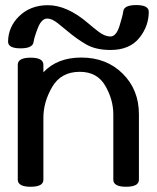

<svg xmlns="http://www.w3.org/2000/svg" viewBox="-20 -711 606 743"><path d="M467.8 11.7Q418.5 11.7 418.5 -15.6V-268.6Q418.5 -325.7 387.2 -379.4Q356 -433.1 288.6 -433.1Q216.3 -433.1 182.1 -374.8Q147.9 -316.4 147.9 -255.4V-15.6Q147.9 11.7 98.6 11.7Q48.8 11.7 48.8 -15.6V-460.4Q48.8 -487.8 98.6 -487.8Q147.9 -487.8 147.9 -460.4V-431.2Q201.7 -488.3 294.4 -488.3Q392.1 -488.3 454.8 -426Q517.6 -363.8 517.6 -269V-15.6Q517.6 11.7 467.8 11.7ZM407.7 -517.6Q352.1 -517.6 315.4 -538.1Q278.8 -558.6 238.3 -592.8Q226.1 -603.5 203.4 -621.3Q180.7 -639.2 163.1 -639.2Q140.6 -639.2 126.5 -602.8Q112.3 -566.4 109.9 -548.3Q106.4 -523.9 59.6 -523.9Q10.7 -523.9 11.2 -550.3Q12.2 -606.9 53.2 -647.5Q97.2 -690.9 165.5 -690.9Q240.2 -690.9 322.3 -620.1Q337.9 -606.4 361.8 -588.1Q385.7 -569.8 407.2 -569.8Q429.7 -569.8 442.4 -610.4Q455.1 -650.9 457 -667Q459.5 -691.4 507.3 -691.4Q555.7 -691.4 555.7 -665.5Q555.7 -610.4 520 -565.4Q482.4 -517.6 407.7 -517.6Z"/></svg>

Font: Gayathri
Style: Bold
Weight: 700
Designer: Binoy Dominic <binoy.domenic@gmail.com>
Foundry: SMC
Version: Version 1.000